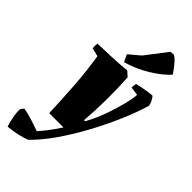

<svg xmlns="http://www.w3.org/2000/svg" viewBox="-330 -797 1084 1084"><g transform="rotate(45 212.0 -255.5)"><path d="M-18 220Q-22 210 -27.5 187.5Q-33 165 -36.5 140Q-40 115 -38 99L-23 81Q7 86 46 98Q85 110 116 122Q136 100 158 71.5Q180 43 208 0H94Q90 -107 83 -210.5Q76 -314 59 -420L9 -432Q6 -452 9 -470Q60 -472 118.5 -474Q177 -476 235 -482L264 -456Q275 -283 261 -110L270 -112Q293 -152 311.5 -199Q330 -246 343.5 -291.5Q357 -337 364.5 -372.5Q372 -408 372 -424L320 -431Q320 -436 321.5 -447.5Q323 -459 324 -463Q338 -467 361 -471.5Q384 -476 405.5 -479Q427 -482 437 -482Q448 -469 454 -455.5Q460 -442 463 -428Q442 -356 405 -270Q368 -184 321 -97.5Q274 -11 221.5 64.5Q169 140 116 191Q89 201 56 208.5Q23 216 -18 220ZM189 -502 169 -545 235 -601 333 -729 358 -731Q373 -724 393 -701Q413 -678 426 -658L434 -647Q397 -605 332 -565Q267 -525 196 -504Z"/></g></svg>

Font: Labrada Black
Style: Italic
Weight: 900
Italic angle: -7°
Designer: Mercedes Jáuregui
Foundry: Omnibus-Type Team
Version: Version 1.000; ttfautohint (v1.8.4.7-5d5b)